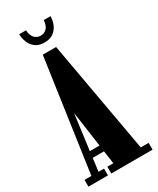

<svg xmlns="http://www.w3.org/2000/svg" viewBox="-216 -915 807 980"><g transform="rotate(-30 187.0 -425.0)"><path d="M-2.5 0V-40H38L132.5 -700H211L329 -40H375.5V0H132V-40H167.5L156.5 -116.5H90L80 -40H112.5V0ZM94.5 -153.5H151.5L122 -362.5ZM172.5 -749Q139.5 -749 119.2 -764.5Q99 -780 89.8 -803.5Q80.5 -827 80.5 -850.5H120.5Q123 -818 137.5 -803.5Q152 -789 172.5 -789Q193.5 -789 208.2 -803.5Q223 -818 225 -850.5H265Q265 -827 255.8 -803.5Q246.5 -780 226.2 -764.5Q206 -749 172.5 -749Z"/></g></svg>

Font: Imbue 10pt Black
Style: Regular
Weight: 900
Designer: Tyler Finck
Foundry: Etcetera Type Company
Version: Version 1.102; ttfautohint (v1.8.3)